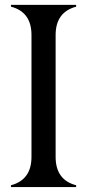

<svg xmlns="http://www.w3.org/2000/svg" viewBox="-20 -757 352 777"><path d="M24.4 0Q24.4 0 24.4 -7.3Q107.4 -29.3 107.4 -122.1V-615.2Q107.4 -708.5 24.4 -730Q24.4 -730 24.4 -737.3Q24.4 -737.3 288.1 -737.3V-730Q205.1 -708 205.1 -615.2V-122.1Q205.1 -28.8 288.1 -7.3V0Z"/></svg>

Font: Modern Antiqua
Style: Book
Weight: 400
Designer: Wojciech Kalinowski "wmk69" (wmk69@o2.pl)
Foundry: Wojciech Kalinowski "wmk69" (wmk69@o2.pl)
Version: Version 3.1.0; 2021-05-28